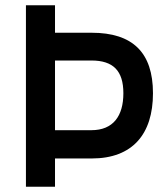

<svg xmlns="http://www.w3.org/2000/svg" viewBox="-20 -713 637 733"><path d="M330 -108C486 -108 564 -201 564 -357C564 -513 486 -588 330 -588H190V-693H79V0H190V-108H330ZM190 -216V-482H329C412 -482 451 -443 451 -357C451 -270 412 -216 329 -216Z"/></svg>

Font: RazerF5 SemiBold
Style: Regular
Weight: 600
Foundry: Razer Inc.
Version: Version 2